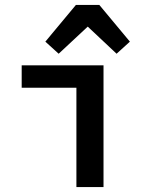

<svg xmlns="http://www.w3.org/2000/svg" viewBox="-20 -759 616 779"><path d="M290 0V-403H68V-494H400V0ZM336 -651 218 -541 164 -590 288 -739H383L507 -590L453 -541Z"/></svg>

Font: Codetta
Style: Bold
Weight: 700
Designer: Ulrich Proeller
Foundry: PROSA GmbH
Version: Version 2.00;September 29, 2018;FontCreator 11.5.0.2427 64-b